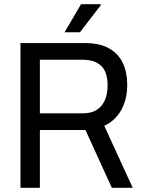

<svg xmlns="http://www.w3.org/2000/svg" viewBox="-20 -890 684 910"><path d="M77 0V-686H381Q453 -686 497.5 -660.5Q542 -635 562.5 -590.5Q583 -546 583 -489Q583 -417 553.5 -366.5Q524 -316 474 -294L609 0H510L385 -274H169V0ZM169 -353H374Q431 -353 460.5 -388.5Q490 -424 490 -486Q490 -525 478 -551.5Q466 -578 439.5 -592.5Q413 -607 371 -607H169ZM286 -737 364 -870H457L458 -866L359 -737Z"/></svg>

Font: Archivo SemiCondensed
Style: Regular
Weight: 400
Width: 4
Designer: Hector Gatti
Foundry: Omnibus-Type
Version: Version 2.001